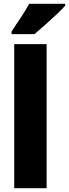

<svg xmlns="http://www.w3.org/2000/svg" viewBox="-20 -993 364 1013"><path d="M226 0H55V-760H226ZM324 -963Q308 -945 279.5 -918Q251 -891 219.5 -863Q188 -835 162 -813H41V-827Q65 -863 90.5 -901.5Q116 -940 134 -973H324Z"/></svg>

Font: Noto Sans Lao Condensed Black
Style: Regular
Weight: 900
Width: 3
Designer: Monotype Design Team
Foundry: Monotype Imaging Inc.
Version: Version 2.003; ttfautohint (v1.8.4.7-5d5b)